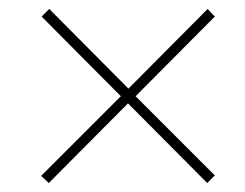

<svg xmlns="http://www.w3.org/2000/svg" viewBox="-20 -568 547 429"><path d="M444 -548 460 -531 283 -353 460 -176 443 -159 266 -337 89 -159 72 -175 250 -353 73 -531 90 -548 267 -370Z"/></svg>

Font: Noto Sans SemiCondensed Thin
Style: Italic
Weight: 100
Width: 4
Italic angle: -12°
Designer: Monotype Design Team
Foundry: Monotype Imaging Inc.
Version: Version 2.013; ttfautohint (v1.8.4.7-5d5b)